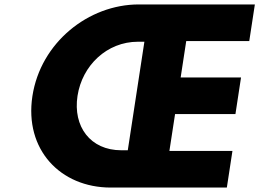

<svg xmlns="http://www.w3.org/2000/svg" viewBox="-20 -845 1168 865"><path d="M630.5 -657 555.7 -168H526.7C386.7 -168 308.1 -275 329.2 -413C350.2 -550 461.5 -657 601.5 -657ZM819 -660H1103L1128.2 -825H605.2C378.2 -825 162.9 -653 126 -412C89.2 -171 252 0 479 0H1002L1027.2 -165H743.2L768.7 -331H1040.7L1065.9 -496H793.9Z"/></svg>

Font: Sztylet
Style: BdObl
Weight: 700
Foundry: Cannot Into Space Fonts, PlusOne Fonts
Version: Version 0.12